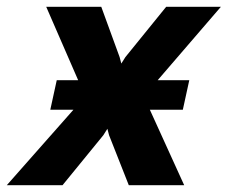

<svg xmlns="http://www.w3.org/2000/svg" viewBox="-67 -545 670 565"><path d="M81 -222 100 -309H163L69 -525H231L285 -377L290 -358L302 -377L422 -525H583L397 -309H490L471 -222H374L475 0H312L254 -147L249 -166L237 -147L117 0H-47L149 -222Z"/></svg>

Font: Raleway ExtraBold
Style: Italic
Weight: 800
Italic angle: -12°
Designer: Matt McInerney, Pablo Impallari, Rodrigo Fuenzalida
Foundry: Matt McInerney, Pablo Impallari, Rodrigo Fuenzalida
Version: Version 4.026